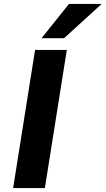

<svg xmlns="http://www.w3.org/2000/svg" viewBox="-20 -960 539 980"><path d="M47 0 159 -705H321L209 0ZM192 -765 332 -940H499L307 -765Z"/></svg>

Font: Nunito Sans 8pt ExtraBold
Style: Italic
Weight: 800
Italic angle: -9°
Version: Version 3.101;gftools[0.9.27]